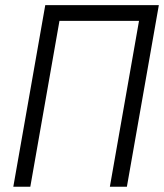

<svg xmlns="http://www.w3.org/2000/svg" viewBox="-20 -713 626 733"><path d="M399.4 0 510.7 -633.3H207L95.7 0H30.8L152.8 -693.4H586.4L464.4 0Z"/></svg>

Font: Cascadia Code Light
Style: Italic
Weight: 300
Italic angle: -10°
Monospace: yes
Designer: Aaron Bell
Foundry: Saja Typeworks
Version: Version 2404.023; ttfautohint (v1.8.4)